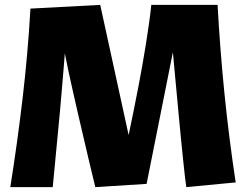

<svg xmlns="http://www.w3.org/2000/svg" viewBox="-20 -745 1004 782"><path d="M738.8 17.1Q736.8 5.9 733.4 -23.9Q730 -53.7 725.8 -94.2Q721.7 -134.8 716.8 -183.1Q711.9 -231.4 707.5 -280.3Q696.3 -394.5 684.1 -532.2L577.1 3.9L368.2 17.1Q341.8 -91.3 318.4 -192.9Q308.1 -235.8 297.6 -282Q287.1 -328.1 277.1 -372.3Q267.1 -416.5 258.5 -456.5Q250 -496.6 244.1 -527.8Q242.2 -501.5 239 -464.1Q235.8 -426.8 232.2 -383.5Q228.5 -340.3 224.4 -293.9Q220.2 -247.6 215.8 -203.1Q206.1 -98.6 194.8 17.1H22Q50.8 -164.1 72 -344.2Q93.3 -524.4 104 -710L388.2 -725.1L503.9 -194.8Q524.9 -294.9 543.5 -391.1Q551.3 -432.1 559.3 -476.6Q567.4 -521 574.2 -564.7Q581.1 -608.4 586.9 -649.4Q592.8 -690.4 596.2 -725.1H866.2Q876 -545.4 894 -365.7Q912.1 -186 939.9 -2Z"/></svg>

Font: Galindo
Style: Regular
Weight: 400
Version: Version 1.000